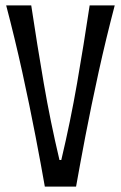

<svg xmlns="http://www.w3.org/2000/svg" viewBox="-20 -691 448 711"><path d="M207 -98.6Q240.7 -240.7 265.4 -382.6Q290 -524.4 312 -670.9H404.8Q389.2 -611.3 374 -548.8Q358.9 -486.3 345.2 -424.1Q331.5 -361.8 319.1 -301.5Q306.6 -241.2 296.1 -186.3Q285.6 -131.3 276.9 -84Q268.1 -36.6 261.7 0H146Q139.6 -36.6 130.9 -84Q122.1 -131.3 111.6 -186.3Q101.1 -241.2 88.6 -301.5Q76.2 -361.8 62.5 -424.1Q48.8 -486.3 33.7 -548.8Q18.6 -611.3 2.9 -670.9H95.7Q117.7 -524.4 142.1 -382.6Q166.5 -240.7 200.2 -98.6Z"/></svg>

Font: Crushed
Style: Regular
Weight: 400
Width: 3
Designer: Astigmatic (AOETI)
Foundry: Astigmatic (AOETI)
Version: Version 001.001